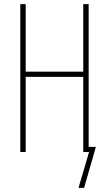

<svg xmlns="http://www.w3.org/2000/svg" viewBox="-20 -734 510 927"><path d="M408 -25H443L386 173H359L410 0H382V-363H104V0H78V-714H104V-388H382V-714H408Z"/></svg>

Font: Noto Sans ExtraCondensed Thin
Style: Regular
Weight: 100
Width: 2
Designer: Monotype Design Team
Foundry: Monotype Imaging Inc.
Version: Version 2.013; ttfautohint (v1.8.4.7-5d5b)